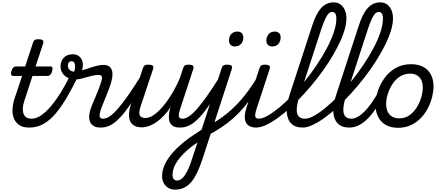

<svg xmlns="http://www.w3.org/2000/svg" viewBox="-20 -1062 3734 1624"><path d="M224 17Q176 17 145 -3Q114 -23 99 -57Q84 -91 85.5 -134.5Q87 -178 102 -225L167 -420H90Q79 -420 75 -430Q71 -440 76 -460Q82 -480 92 -490Q102 -500 112 -500H193L258 -698Q264 -718 273.5 -724Q283 -730 303 -730Q334 -730 342.5 -720.5Q351 -711 344 -691L281 -500H407Q418 -500 422.5 -490.5Q427 -481 421 -460Q416 -441 406 -430.5Q396 -420 385 -420H255L188 -216Q174 -176 173 -146Q172 -116 180.5 -96.5Q189 -77 206 -67.5Q223 -58 245 -58Q259 -58 265.5 -46.5Q272 -35 270 -20.5Q268 -6 256.5 5.5Q245 17 224 17Z M228 17Q209 17 202.5 5.5Q196 -6 200 -20.5Q204 -35 216 -46.5Q228 -58 247 -58Q286 -58 327.5 -86Q369 -114 412 -165Q455 -216 497.5 -285Q540 -354 579 -436Q584 -447 597 -450.5Q610 -454 623 -451.5Q636 -449 642.5 -441Q649 -433 642 -419Q594 -322 547.5 -242Q501 -162 452.5 -104Q404 -46 349 -14.5Q294 17 228 17Z M833 17Q791 17 769.5 2Q748 -13 740 -37Q732 -61 735 -88Q738 -115 746 -139Q750 -153 761.5 -180.5Q773 -208 787.5 -242Q802 -276 815.5 -311.5Q829 -347 838 -377Q846 -406 840 -417Q834 -428 815 -428Q792 -428 765.5 -422.5Q739 -417 712.5 -409Q686 -401 662.5 -395.5Q639 -390 622 -390Q578 -390 549.5 -406Q521 -422 506.5 -447Q492 -472 492 -499Q492 -545 519.5 -574Q547 -603 594 -603Q630 -603 651.5 -584Q673 -565 679 -534.5Q685 -504 673 -469Q682 -469 702.5 -475.5Q723 -482 749.5 -491Q776 -500 804 -506.5Q832 -513 855 -513Q886 -513 905.5 -498.5Q925 -484 930 -453.5Q935 -423 922 -373Q915 -345 901.5 -309.5Q888 -274 873.5 -238.5Q859 -203 847 -173.5Q835 -144 830 -127Q820 -95 823.5 -76.5Q827 -58 853 -58Q867 -58 873.5 -46.5Q880 -35 878 -20.5Q876 -6 865 5.5Q854 17 833 17ZM608 -456Q616 -480 615.5 -500Q615 -520 608 -532Q601 -544 585 -544Q570 -544 562 -534Q554 -524 554 -508Q554 -485 570 -470.5Q586 -456 608 -456Z M833 17Q819 17 812 5.5Q805 -6 807 -20.5Q809 -35 820 -46.5Q831 -58 852 -58Q878 -58 908.5 -78.5Q939 -99 977 -142.5Q1015 -186 1063.5 -255Q1112 -324 1173 -422Q1182 -436 1196 -434.5Q1210 -433 1218 -422.5Q1226 -412 1219 -399Q1150 -280 1096.5 -199.5Q1043 -119 999 -71.5Q955 -24 915 -3.5Q875 17 833 17Z M1179 15Q1130 15 1102.5 -8Q1075 -31 1071.5 -75.5Q1068 -120 1088 -182L1188 -483Q1195 -503 1204.5 -509Q1214 -515 1233 -515Q1264 -515 1272.5 -505.5Q1281 -496 1274 -476L1170 -165Q1160 -136 1158.5 -113Q1157 -90 1169 -77Q1181 -64 1210 -64Q1243 -64 1280 -89Q1317 -114 1356 -159.5Q1395 -205 1432.5 -266.5Q1470 -328 1502 -403L1528 -483Q1535 -503 1544.5 -509Q1554 -515 1573 -515Q1604 -515 1612.5 -505.5Q1621 -496 1614 -476L1506 -147Q1489 -96 1493 -77Q1497 -58 1523 -58Q1537 -58 1543.5 -46.5Q1550 -35 1548 -20.5Q1546 -6 1535 5.5Q1524 17 1503 17Q1464 17 1442.5 3Q1421 -11 1414 -33Q1407 -55 1408.5 -80.5Q1410 -106 1415 -129L1423 -156Q1396 -115 1366 -83.5Q1336 -52 1304.5 -30Q1273 -8 1241.5 3.5Q1210 15 1179 15Z M1504 17Q1490 17 1483 5.5Q1476 -6 1478 -20.5Q1480 -35 1491 -46.5Q1502 -58 1523 -58Q1549 -58 1579.5 -78.5Q1610 -99 1648 -142.5Q1686 -186 1734.5 -255Q1783 -324 1844 -422Q1853 -436 1867 -434.5Q1881 -433 1889 -422.5Q1897 -412 1890 -399Q1821 -280 1767.5 -199.5Q1714 -119 1670 -71.5Q1626 -24 1586 -3.5Q1546 17 1504 17Z M1461 542Q1428 542 1403.5 527Q1379 512 1365 486.5Q1351 461 1351 428Q1351 389 1366 349Q1381 309 1410.5 267.5Q1440 226 1484 184.5Q1528 143 1586 101Q1611 84 1635.5 68Q1660 52 1685 35L1854 -483Q1861 -503 1870.5 -509Q1880 -515 1899 -515Q1930 -515 1938.5 -505.5Q1947 -496 1940 -476L1695 276Q1672 346 1648 396.5Q1624 447 1596.5 479Q1569 511 1535.5 526.5Q1502 542 1461 542ZM1477 465Q1496 465 1513 453Q1530 441 1546 416.5Q1562 392 1578 354.5Q1594 317 1610 265L1650 144Q1639 151 1628.5 158.5Q1618 166 1607 173Q1564 206 1532.5 238Q1501 270 1480 300.5Q1459 331 1449 360Q1439 389 1439 418Q1439 432 1443.5 442.5Q1448 453 1456.5 459Q1465 465 1477 465ZM1965 -669Q1943 -669 1930 -683Q1917 -697 1917 -720Q1917 -754 1936.5 -774.5Q1956 -795 1989 -795Q2012 -795 2025 -781Q2038 -767 2038 -744Q2038 -710 2018 -689.5Q1998 -669 1965 -669Z M1742 81Q1730 87 1721 79.5Q1712 72 1708.5 58.5Q1705 45 1708.5 31.5Q1712 18 1725 12Q1785 -20 1836 -54.5Q1887 -89 1930.5 -128Q1974 -167 2012.5 -210.5Q2051 -254 2087 -304Q2123 -354 2158 -411Q2168 -426 2180.5 -424.5Q2193 -423 2199.5 -411Q2206 -399 2196 -382Q2159 -315 2121.5 -259Q2084 -203 2044 -155.5Q2004 -108 1958.5 -67Q1913 -26 1859.5 10.5Q1806 47 1742 81Z M2149 17Q2108 17 2085.5 2Q2063 -13 2055.5 -38Q2048 -63 2051.5 -92Q2055 -121 2064 -149L2174 -483Q2181 -503 2190.5 -509Q2200 -515 2219 -515Q2250 -515 2258.5 -505.5Q2267 -496 2260 -476L2152 -147Q2135 -96 2139 -77Q2143 -58 2169 -58Q2183 -58 2189.5 -46.5Q2196 -35 2194.5 -20.5Q2193 -6 2181.5 5.5Q2170 17 2149 17ZM2281 -669Q2261 -669 2247 -682Q2233 -695 2233 -720Q2233 -747 2250.5 -771Q2268 -795 2305 -795Q2326 -795 2340 -782.5Q2354 -770 2354 -744Q2354 -717 2336.5 -693Q2319 -669 2281 -669Z M2146 17Q2127 17 2121 5.5Q2115 -6 2119 -20.5Q2123 -35 2135.5 -46.5Q2148 -58 2167 -58Q2199 -58 2243.5 -83Q2288 -108 2341 -151.5Q2394 -195 2450 -253Q2506 -311 2560 -378Q2614 -445 2661.5 -516Q2709 -587 2746 -657Q2783 -727 2804 -790.5Q2825 -854 2825 -906Q2825 -925 2837.5 -934.5Q2850 -944 2867 -944Q2884 -944 2897 -934.5Q2910 -925 2910 -906Q2910 -857 2891 -797.5Q2872 -738 2838.5 -672Q2805 -606 2761 -537.5Q2717 -469 2664.5 -401.5Q2612 -334 2555.5 -272Q2499 -210 2442.5 -157.5Q2386 -105 2332 -66Q2278 -27 2230.5 -5Q2183 17 2146 17Z M2539 17Q2478 17 2444 -16.5Q2410 -50 2405.5 -112Q2401 -174 2430 -261L2618 -837Q2652 -945 2696 -993.5Q2740 -1042 2802 -1042Q2835 -1042 2859 -1025Q2883 -1008 2896.5 -977.5Q2910 -947 2910 -906Q2910 -887 2897 -878Q2884 -869 2867 -869Q2850 -869 2837.5 -878Q2825 -887 2825 -906Q2825 -922 2821.5 -934.5Q2818 -947 2810.5 -954Q2803 -961 2790 -961Q2775 -961 2761.5 -949Q2748 -937 2733 -906.5Q2718 -876 2699 -820L2510 -240Q2491 -178 2490 -137.5Q2489 -97 2506.5 -77.5Q2524 -58 2559 -58Q2573 -58 2580 -46.5Q2587 -35 2584.5 -20.5Q2582 -6 2571 5.5Q2560 17 2539 17Z M2540 17Q2521 17 2515 5.5Q2509 -6 2513 -20.5Q2517 -35 2529.5 -46.5Q2542 -58 2561 -58Q2593 -58 2637.5 -83Q2682 -108 2735 -151.5Q2788 -195 2844 -253Q2900 -311 2954 -378Q3008 -445 3055.5 -516Q3103 -587 3140 -657Q3177 -727 3198 -790.5Q3219 -854 3219 -906Q3219 -925 3231.5 -934.5Q3244 -944 3261 -944Q3278 -944 3291 -934.5Q3304 -925 3304 -906Q3304 -857 3285 -797.5Q3266 -738 3232.5 -672Q3199 -606 3155 -537.5Q3111 -469 3058.5 -401.5Q3006 -334 2949.5 -272Q2893 -210 2836.5 -157.5Q2780 -105 2726 -66Q2672 -27 2624.5 -5Q2577 17 2540 17Z M2933 17Q2872 17 2838 -16.5Q2804 -50 2799.5 -112Q2795 -174 2824 -261L3012 -837Q3046 -945 3090 -993.5Q3134 -1042 3196 -1042Q3229 -1042 3253 -1025Q3277 -1008 3290.5 -977.5Q3304 -947 3304 -906Q3304 -887 3291 -878Q3278 -869 3261 -869Q3244 -869 3231.5 -878Q3219 -887 3219 -906Q3219 -922 3215.5 -934.5Q3212 -947 3204.5 -954Q3197 -961 3184 -961Q3169 -961 3155.5 -949Q3142 -937 3127 -906.5Q3112 -876 3093 -820L2904 -240Q2885 -178 2884 -137.5Q2883 -97 2900.5 -77.5Q2918 -58 2953 -58Q2967 -58 2974 -46.5Q2981 -35 2978.5 -20.5Q2976 -6 2965 5.5Q2954 17 2933 17Z M2934 17Q2920 17 2913 5.5Q2906 -6 2908 -20.5Q2910 -35 2921 -46.5Q2932 -58 2953 -58Q2979 -58 3007.5 -74.5Q3036 -91 3065 -120.5Q3094 -150 3122.5 -191Q3151 -232 3179 -280Q3186 -294 3199.5 -292.5Q3213 -291 3222 -280.5Q3231 -270 3224 -257Q3190 -190 3155 -138.5Q3120 -87 3084 -52.5Q3048 -18 3011 -0.5Q2974 17 2934 17Z M3347 19Q3285 19 3242 -6Q3199 -31 3177.5 -75.5Q3156 -120 3156 -176Q3156 -229 3175 -288.5Q3194 -348 3231.5 -400.5Q3269 -453 3325.5 -486Q3382 -519 3457 -519Q3519 -519 3561.5 -495.5Q3604 -472 3625.5 -429.5Q3647 -387 3647 -331Q3647 -291 3635.5 -243.5Q3624 -196 3600.5 -149.5Q3577 -103 3541 -65Q3505 -27 3456.5 -4Q3408 19 3347 19ZM3357 -61Q3406 -61 3443 -87Q3480 -113 3505 -153.5Q3530 -194 3543 -238.5Q3556 -283 3556 -321Q3556 -360 3543 -386Q3530 -412 3506 -425.5Q3482 -439 3449 -439Q3399 -439 3361 -413.5Q3323 -388 3297.5 -348Q3272 -308 3259 -264Q3246 -220 3246 -183Q3246 -144 3259.5 -116.5Q3273 -89 3298 -75Q3323 -61 3357 -61Z"/></svg>

Font: Playwrite IN
Style: Regular
Weight: 400
Designer: Veronika Burian, José Scaglione
Foundry: TypeTogether
Version: Version 1.002